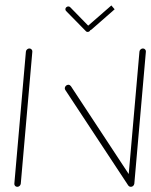

<svg xmlns="http://www.w3.org/2000/svg" viewBox="-20 -700 566 719"><path d="M44.8 -0.4Q39.6 -0.4 36.5 -3.9Q33.3 -7.4 33.7 -12.2L77 -506.7Q77.4 -511.5 81.3 -515Q85.2 -518.5 90 -518.5Q94.8 -518.5 98.1 -515Q101.5 -511.5 101.1 -506.7L57.8 -12.2Q57 -7 53.3 -3.7Q49.6 -0.4 44.8 -0.4ZM222.6 -370.4Q223.3 -375.6 227.2 -379.1Q231.1 -382.6 235.9 -382.6Q241.1 -382.6 245.2 -377.8L481.1 -19.3L460.7 -4.8L224.4 -363.3Q222.6 -366.3 222.6 -370.4ZM470 -0.4Q464.8 -0.4 461.7 -3.9Q458.5 -7.4 458.9 -12.2L502.2 -506.7Q502.6 -511.5 506.5 -515Q510.4 -518.5 515.2 -518.5Q520 -518.5 523.3 -515Q526.7 -511.5 526.3 -506.7L483 -12.2Q482.2 -7 478.5 -3.7Q474.8 -0.4 470 -0.4ZM224.8 -665.9Q225.2 -670.4 228.5 -673.1Q231.9 -675.9 235.9 -675.9Q240 -675.9 242.6 -673.3L316.7 -597.4Q319.3 -594.8 319.3 -591.5Q319.3 -586.7 315.9 -583.5Q312.6 -580.4 308.1 -580.4Q304.1 -580.4 301.9 -583L227.4 -658.9Q224.8 -661.5 224.8 -665.9ZM409.3 -665.2 323 -589.6Q320.4 -587 315.9 -587Q311.9 -587 309.3 -589.6Q306.7 -592.2 306.7 -596.3Q306.7 -601.1 310.4 -604.1L397 -679.6Z"/></svg>

Font: 26F Galaxy Sans Thin
Style: Italic
Weight: 100
Italic angle: -4.99998°
Designer: C₂₉H₂₅N₃O₅
Version: Version 1.200